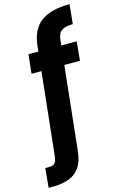

<svg xmlns="http://www.w3.org/2000/svg" viewBox="-205 -836 698 1134"><g transform="rotate(-15 144.0 -269.0)"><path d="M-56 239 -45 121H-20Q2 121 13 109.5Q24 98 27 72L97 -585Q107 -686 167.5 -731.5Q228 -777 344 -777L332 -658Q286 -658 263 -642Q240 -626 237 -585L167 72Q161 135 135 172Q109 209 67 224Q25 239 -30 239ZM21 -438 33 -554H328L317 -438Z"/></g></svg>

Font: DM Sans 20pt ExtraBold
Style: Regular
Weight: 800
Version: Version 4.004;gftools[0.9.30]